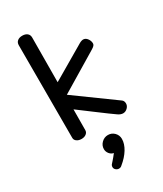

<svg xmlns="http://www.w3.org/2000/svg" viewBox="-253 -847 1040 1228"><g transform="rotate(-30 267.0 -233.0)"><path d="M83 -30V-714Q83 -734 96.5 -745Q110 -756 132 -756Q155 -756 168.5 -745Q182 -734 182 -714L180 -385L228 -413Q386 -505 429 -531Q447 -541 460 -540Q476 -539 488 -522.5Q500 -506 500 -487Q500 -479 494 -472Q488 -465 473 -456L191 -286L479 -77Q491 -67 491 -49Q491 -31 476.5 -17Q462 -3 444 -3Q427 -3 408 -16Q373 -40 292 -101Q228 -150 181 -184L180 -31Q180 -15 166.5 -4.5Q153 6 132 6Q111 6 97 -4Q83 -14 83 -30ZM355 134Q355 170 331.5 208.5Q308 247 266 281Q257 290 244 290Q232 290 222 281.5Q212 273 212 260Q212 251 217 244Q223 236 233 226Q237 221 248 208.5Q259 196 265 187Q247 184 234.5 168.5Q222 153 222 134Q222 107 242 87.5Q262 68 289 68Q317 68 336 87.5Q355 107 355 134Z"/></g></svg>

Font: Mali Medium
Style: Regular
Weight: 500
Version: Version 1.000; ttfautohint (v1.6)